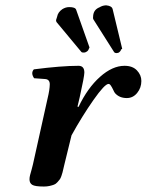

<svg xmlns="http://www.w3.org/2000/svg" viewBox="-20 -679 542 709"><path d="M266.1 -285.2 270 -284.2Q303.2 -354 349.1 -395Q395 -436 439.9 -436Q469.7 -436 485.8 -418.9Q502 -401.9 502 -379.9Q502 -355 486.6 -335.9Q471.2 -316.9 448.2 -316.9Q420.9 -316.9 404.8 -335Q402.3 -337.9 398.2 -346.9Q394 -356 389.6 -362.5Q385.3 -369.1 380.9 -369.1Q366.7 -369.1 325 -309.6Q283.2 -250 244.1 -179.2L217.8 -71.8Q216.8 -68.4 214.4 -57.4Q211.9 -46.4 210.9 -42.5Q210 -38.6 206.8 -29.3Q203.6 -20 200.4 -16.1Q197.3 -12.2 191.7 -5.9Q186 0.5 179.4 2.9Q172.9 5.4 163.3 7.6Q153.8 9.8 142.1 9.8Q108.9 9.8 98.9 3.4Q88.9 -2.9 88.9 -17.1Q88.9 -23.9 91.1 -32.5Q93.3 -41 96.7 -52.7Q100.1 -64.5 101.6 -71.8L155.8 -315.9Q163.6 -348.1 163.8 -367.2Q164.1 -386.2 146 -387.2L106 -390.1Q92.8 -409.2 105 -422.9Q207 -436 270 -436Q291.5 -436 291.5 -411.1Q291.5 -397 274.4 -320.3ZM210 -645Q222.2 -652.8 235.8 -652.8Q257.8 -652.8 261.2 -643.1L310.1 -504.9Q311 -503.9 309.6 -501.5L308.1 -499Q306.2 -492.2 300.8 -488.8Q294.9 -484.9 291 -484.9H289.1Q282.2 -484.9 280.8 -486.8L189 -597.2Q187 -601.1 187 -603Q187 -606 189 -611.1Q190.9 -616.2 190.9 -617.2Q193.8 -633.8 210 -645ZM347.2 -651.9Q358.4 -658.7 370.1 -659.2H373Q393.1 -657.2 396 -645L431.2 -499Q431.2 -498 428.7 -497.1L426.8 -496.1Q426.8 -491.2 418.9 -484.9Q413.1 -482.9 410.2 -482.9Q405.3 -482.9 401.9 -485.8L325.2 -606.9Q322.3 -610.8 324.2 -623Q327.1 -644 347.2 -651.9Z"/></svg>

Font: Linux Libertine
Style: Semibold Italic
Weight: 600
Italic angle: -11.5°
Designer: Philipp H. Poll
Foundry: Philipp H. Poll
Version: Version 5.1.2 ; ttfautohint (v0.9)